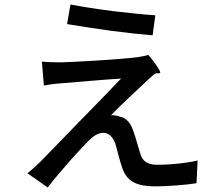

<svg xmlns="http://www.w3.org/2000/svg" viewBox="-20 -800 980 853"><path d="M486 -750C416 -759 345 -770 293 -780L278 -693C336 -683 406 -673 475 -663C543 -654 610 -647 658 -643L670 -732C624 -735 555 -742 486 -750ZM320 -247C247 -171 179 -102 158 -80C136 -59 117 -42 102 -30L147 1L192 33C250 -43 338 -139 372 -173C394 -195 415 -210 438 -210C462 -210 481 -194 493 -160C500 -135 513 -83 523 -54C544 9 591 28 673 28C722 28 813 21 853 14L858 -87C813 -76 744 -68 678 -68C635 -68 613 -84 603 -118C594 -146 583 -189 573 -216C561 -254 541 -277 509 -283C498 -287 481 -289 473 -288C502 -319 600 -411 639 -447C646 -453 654 -461 664 -469C679 -481 683 -470 691 -476C697 -480 667 -524 639 -556C630 -553 607 -548 591 -546C517 -536 301 -524 251 -523C219 -523 188 -524 166 -526L175 -420C196 -424 221 -428 253 -430C309 -434 447 -447 518 -451C473 -404 394 -322 320 -247Z"/></svg>

Font: GenSekiGothic2 TW M
Style: Regular
Weight: 500
Version: Version 2.100;PS 2.1;hotconv 16.6.51;makeotf.lib2.5.65220 DE